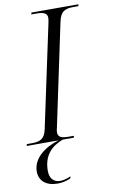

<svg xmlns="http://www.w3.org/2000/svg" viewBox="-116 -766 616 1050"><g transform="rotate(-10 192.0 -241.0)"><path d="M-14 0H162C86 22 15 73 15 147C15 199 52 232 117 232C142 232 165 227 189 216L192 205C170 215 149 220 133 220C100 220 75 200 75 154C75 66 124 23 185 0H247L249 -10H222C183 -10 161 -16 161 -44C161 -51 163 -64 166 -74L285 -637C297 -694 323 -704 370 -704H396L398 -714H137L135 -704H162C202 -704 223 -696 223 -670C223 -663 221 -651 219 -642L98 -74C87 -20 61 -10 14 -10H-13Z"/></g></svg>

Font: Noto Serif Display Light
Style: Italic
Weight: 300
Italic angle: -12°
Designer: Monotype Design Team
Foundry: Monotype Imaging Inc.
Version: Version 2.009